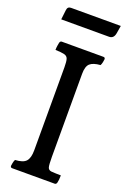

<svg xmlns="http://www.w3.org/2000/svg" viewBox="-166 -1015 658 989"><g transform="rotate(20 162.5 -520.0)"><path d="M40 -80Q30 -80 30 -90Q30 -94 32.5 -106Q35 -118 39 -125Q83 -127 99 -145.5Q115 -164 115 -205V-660Q115 -692 110.5 -706Q106 -720 90 -724Q74 -728 41 -729Q41 -742 43 -753.5Q45 -765 46 -770Q49 -780 57 -780H285Q295 -780 295 -770Q295 -766 292.5 -754Q290 -742 286 -735Q246 -732 229 -716.5Q212 -701 212 -660V-205Q212 -161 216 -148Q220 -135 235 -133Q245 -132 261.5 -131.5Q278 -131 288 -131Q288 -104 284 -90Q281 -80 273 -80ZM21 -939Q23 -960 42 -960H315L308 -918Q303 -887 277 -887H15Z"/></g></svg>

Font: Gowun Batang
Style: Bold
Weight: 700
Designer: Yanghee Ryu
Foundry: Yanghee Ryu
Version: Version 2.000